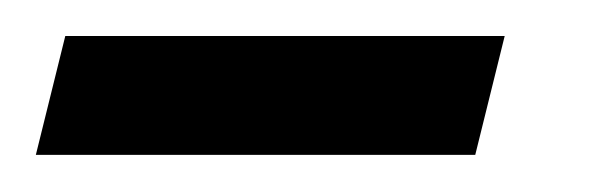

<svg xmlns="http://www.w3.org/2000/svg" viewBox="-25 -341 336 105"><path d="M-5.4 -256.3 10.7 -321.3H251L234.9 -256.3Z"/></svg>

Font: Arian AMU Serif
Style: Bold Italic
Weight: 700
Italic angle: -15°
Designer: Ruben Hakobyan (Tarumian)
Foundry: Ruben Hakobyan (Tarumian)
Version: Version 1.002